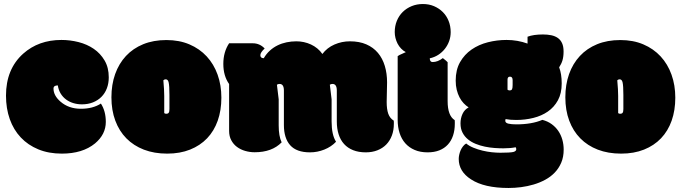

<svg xmlns="http://www.w3.org/2000/svg" viewBox="-20 -749 3389 955"><path d="M287.6 15.1Q222.2 15.1 170.7 -6.1Q119.1 -27.3 83.3 -65.4Q47.4 -103.5 28.6 -156.5Q9.8 -209.5 9.8 -273.4Q9.8 -405.3 95.2 -481.9Q171.9 -550.3 285.6 -550.3Q328.6 -550.3 370.8 -539.6Q413.1 -528.8 446.3 -506.1Q479.5 -483.4 500.2 -448.2Q521 -413.1 521 -364.3Q521 -334.5 511.5 -309.6Q502 -284.7 484.4 -267.1Q466.8 -249.5 442.1 -239.7Q417.5 -230 387.2 -230Q365.2 -230 345 -236.1Q324.7 -242.2 308.6 -254.2Q292.5 -266.1 281.7 -283.7Q271 -301.3 267.6 -324.2Q246.1 -324.2 246.1 -308.6Q246.1 -273.4 281.2 -243.2Q321.8 -208 382.3 -208Q441.9 -208 481.9 -233.9Q506.3 -196.3 506.3 -142.6Q506.3 -80.6 452.6 -35.6Q390.6 15.1 287.6 15.1Z M811.5 15.1Q747.1 15.1 695.8 -4.6Q644.5 -24.4 608.6 -60.8Q572.8 -97.2 553.5 -148.9Q534.2 -200.7 534.2 -265.1Q534.2 -328.1 552.7 -380.4Q571.3 -432.6 606.4 -470.5Q641.6 -508.3 692.4 -529.1Q743.2 -549.8 807.6 -549.8Q871.6 -549.8 922.1 -528.3Q972.7 -506.8 1008.1 -468.5Q1043.5 -430.2 1062.3 -377.7Q1081.1 -325.2 1081.1 -263.2Q1081.1 -200.2 1063 -148.9Q1044.9 -97.7 1010.3 -61.3Q975.6 -24.9 925.5 -4.9Q875.5 15.1 811.5 15.1ZM796.9 -186.5Q800.3 -183.1 807.6 -183.1Q811 -183.1 814.2 -184.3Q817.4 -185.5 819.3 -188.5Q822.8 -193.4 822.8 -207V-276.9Q822.8 -322.8 818.8 -339.4Q815.4 -354.5 804.2 -354.5Q797.4 -354.5 792.5 -349.6Q796.9 -301.3 796.9 -272Z M1903.3 -241.7Q1903.3 -206.1 1911.1 -183.6Q1918.9 -161.1 1938.5 -148.9Q1939 -147.5 1939 -140.6V-133.3Q1939 -101.1 1929.2 -75Q1919.4 -48.8 1901.4 -30.3Q1883.3 -11.7 1857.4 -1.5Q1831.5 8.8 1799.3 8.8Q1763.7 8.8 1736.6 -2Q1709.5 -12.7 1691.4 -32.7Q1673.3 -52.7 1664.3 -81.1Q1655.3 -109.4 1655.3 -144.5V-298.8Q1655.3 -331.5 1633.8 -331.5Q1626 -331.5 1620.6 -327.6L1629.4 -254.9V-144.5Q1629.4 -78.6 1651.4 -43.9Q1627.9 -19 1593.3 -5.1Q1558.6 8.8 1522 8.8Q1455.1 8.8 1423.6 -26.4Q1392.1 -61.5 1392.1 -127.4V-298.8Q1392.1 -331.5 1370.6 -331.5Q1362.8 -331.5 1357.4 -327.6L1366.2 -254.9V-125.5Q1366.2 -71.3 1380.9 -41Q1333 8.3 1246.6 8.3Q1222.7 8.3 1199.7 1.7Q1176.8 -4.9 1158.9 -18.1Q1141.1 -31.2 1130.4 -51.3Q1119.6 -71.3 1119.6 -97.7V-331.1Q1090.8 -371.6 1090.8 -431.2Q1090.8 -490.2 1119.6 -533.7H1237.3Q1272 -533.7 1296.4 -507.8Q1274.9 -487.8 1274.9 -474.6Q1274.9 -459.5 1292 -459.5Q1304.7 -481.4 1322.3 -497.3Q1339.8 -513.2 1360.8 -523.4Q1381.8 -533.7 1405.5 -538.6Q1429.2 -543.5 1454.1 -543.5Q1472.7 -543.5 1491.2 -539.6Q1509.8 -535.6 1526.6 -527.8Q1543.5 -520 1558.1 -508.1Q1572.8 -496.1 1583.5 -480.5Q1606.9 -511.7 1643.6 -527.6Q1680.2 -543.5 1720.2 -543.5Q1767.6 -543.5 1802.2 -528.3Q1836.9 -513.2 1859.9 -485.8Q1882.8 -458.5 1894 -421.1Q1905.3 -383.8 1905.3 -338.9Z M2206.5 -246.1Q2206.5 -173.3 2241.7 -151.4Q2242.2 -149.9 2242.2 -142.1V-133.3Q2242.2 -101.1 2233.4 -74.7Q2224.6 -48.3 2207.5 -29.8Q2190.4 -11.2 2165.3 -1.2Q2140.1 8.8 2106.9 8.8Q2070.3 8.8 2042.5 -3.2Q2014.6 -15.1 1995.8 -36.4Q1977.1 -57.6 1967.5 -87.4Q1958 -117.2 1958 -152.3V-469.7Q1966.8 -476.1 1977.1 -480Q1987.3 -483.9 1998.5 -489.7Q1985.4 -496.6 1974.9 -507.6Q1964.4 -518.6 1957.5 -532Q1950.7 -545.4 1947 -560.1Q1943.4 -574.7 1943.4 -589.4Q1943.4 -619.6 1953.9 -645.3Q1964.4 -670.9 1983.2 -689.5Q2002 -708 2027.6 -718.5Q2053.2 -729 2083.5 -729Q2113.8 -729 2138.9 -718.3Q2164.1 -707.5 2182.6 -689Q2201.2 -670.4 2211.4 -644.8Q2221.7 -619.1 2221.7 -589.4Q2221.7 -565.9 2214.1 -544.7Q2206.5 -523.4 2192.6 -505.9Q2178.7 -488.3 2159.7 -476.1Q2140.6 -463.9 2117.7 -459Q2117.7 -440.4 2131.8 -440.4Q2157.2 -440.4 2182.6 -460Q2201.7 -445.3 2206.5 -439.5Z M2529.8 -350.1Q2529.8 -367.7 2516.6 -367.7Q2504.4 -367.7 2504.4 -353V-302.7Q2508.8 -299.3 2515.1 -299.3Q2519 -299.3 2522.2 -300.8Q2525.4 -302.2 2526.9 -305.2Q2529.8 -311 2529.8 -326.7ZM2547.9 -152.3Q2516.6 -152.3 2494.6 -156.7Q2493.2 -152.3 2493.2 -148.4Q2493.2 -137.7 2508.5 -134Q2523.9 -130.4 2547.9 -130.4Q2625 -130.4 2677.7 -152.8Q2704.1 -146 2723.9 -131.6Q2743.7 -117.2 2756.8 -97.9Q2770 -78.6 2776.9 -54.7Q2783.7 -30.8 2783.7 -4.9Q2783.7 31.7 2771.7 59.8Q2759.8 87.9 2739.5 109.1Q2719.2 130.4 2692.1 145Q2665 159.7 2634.5 168.7Q2604 177.7 2572 181.9Q2540 186 2509.8 186Q2388.2 186 2322.8 143.1Q2261.7 104 2261.7 41.5Q2261.7 31.7 2264.2 20.5Q2266.6 9.3 2271.2 -1.5Q2275.9 -12.2 2283 -21.2Q2290 -30.3 2298.8 -35.2Q2313.5 -22.9 2335 -14.2Q2356.4 -5.4 2379.9 0.2Q2403.3 5.9 2426.5 8.3Q2449.7 10.7 2468.8 10.7Q2518.1 10.7 2533.7 6.8Q2547.9 2.9 2547.9 -6.8Q2547.9 -11.7 2544.9 -16.6Q2519.5 -11.2 2483.9 -11.2Q2463.9 -11.2 2439.9 -12.9Q2416 -14.6 2392.3 -19.5Q2368.7 -24.4 2346.7 -33.2Q2324.7 -42 2307.9 -55.7Q2291 -69.3 2280.8 -88.9Q2270.5 -108.4 2270.5 -135.3Q2270.5 -160.6 2280.5 -182.4Q2290.5 -204.1 2311 -214.8Q2297.9 -223.1 2286.1 -235.6Q2274.4 -248 2265.6 -264.9Q2256.8 -281.7 2251.7 -302.5Q2246.6 -323.2 2246.6 -348.1Q2246.6 -401.9 2268.3 -439.9Q2290 -478 2325.7 -502.7Q2361.3 -527.3 2406.7 -538.8Q2452.1 -550.3 2499.5 -550.3Q2554.2 -550.3 2604 -532.2V-566.4Q2633.3 -577.6 2680.7 -577.6Q2703.1 -577.6 2721.9 -573.7Q2740.7 -569.8 2754.4 -560.3Q2768.1 -550.8 2775.6 -534.4Q2783.2 -518.1 2783.2 -492.7Q2783.2 -479 2781.7 -468.3Q2780.3 -457.5 2777.6 -448.5Q2774.9 -439.5 2770.8 -431.2Q2766.6 -422.9 2761.2 -414.1Q2773.9 -381.3 2773.9 -334Q2773.9 -284.7 2755.1 -250.2Q2736.3 -215.8 2704.8 -194.1Q2673.3 -172.4 2632.6 -162.4Q2591.8 -152.3 2547.9 -152.3Z M3069.3 15.1Q3004.9 15.1 2953.6 -4.6Q2902.3 -24.4 2866.5 -60.8Q2830.6 -97.2 2811.3 -148.9Q2792 -200.7 2792 -265.1Q2792 -328.1 2810.5 -380.4Q2829.1 -432.6 2864.3 -470.5Q2899.4 -508.3 2950.2 -529.1Q3001 -549.8 3065.4 -549.8Q3129.4 -549.8 3179.9 -528.3Q3230.5 -506.8 3265.9 -468.5Q3301.3 -430.2 3320.1 -377.7Q3338.9 -325.2 3338.9 -263.2Q3338.9 -200.2 3320.8 -148.9Q3302.7 -97.7 3268.1 -61.3Q3233.4 -24.9 3183.3 -4.9Q3133.3 15.1 3069.3 15.1ZM3054.7 -186.5Q3058.1 -183.1 3065.4 -183.1Q3068.8 -183.1 3072 -184.3Q3075.2 -185.5 3077.1 -188.5Q3080.6 -193.4 3080.6 -207V-276.9Q3080.6 -322.8 3076.7 -339.4Q3073.2 -354.5 3062 -354.5Q3055.2 -354.5 3050.3 -349.6Q3054.7 -301.3 3054.7 -272Z"/></svg>

Font: Modak sl
Style: Regular
Weight: 400
Designer: Sarang Kulkarni, Maithili Shingre, Noopur Datye
Foundry: Ek Type
Version: Version 1.036;PS Version 1.000;hotconv 1.0.79;makeotf.lib2.5